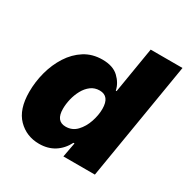

<svg xmlns="http://www.w3.org/2000/svg" viewBox="-166 -874 1003 1026"><g transform="rotate(30 335.5 -361.0)"><path d="M209 6.8Q130.9 6.8 78.1 -46.9Q25.4 -100.6 25.4 -208Q25.4 -270 41.7 -331.1Q58.1 -392.1 90.3 -442.4Q122.6 -492.7 169.9 -522.7Q217.3 -552.7 279.3 -552.7Q344.2 -552.7 379.2 -519.5Q414.1 -486.3 422.9 -444.3H427.7L474.6 -727.5H670.9L550.3 0H356L372.6 -89.8H366.2Q342.3 -43.5 302.5 -18.3Q262.7 6.8 209 6.8ZM286.1 -143.6Q326.7 -143.6 354 -172.4Q381.3 -201.2 395.5 -243.2Q409.7 -285.2 409.7 -323.7Q409.7 -402.3 348.6 -402.3Q317.9 -402.3 294.9 -385Q272 -367.7 256.8 -339.8Q241.7 -312 234.1 -280.3Q226.6 -248.5 226.6 -219.7Q226.6 -143.6 286.1 -143.6Z"/></g></svg>

Font: Inter Black
Style: Italic
Weight: 900
Italic angle: -9.39999°
Designer: Rasmus Andersson
Foundry: rsms
Version: Version 4.000;git-a52131595